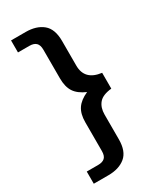

<svg xmlns="http://www.w3.org/2000/svg" viewBox="-233 -858 912 1093"><g transform="rotate(-30 223.0 -311.0)"><path d="M41 80H116Q145 80 159.5 66.5Q174 53 174 22V-167Q174 -222 196.5 -255.5Q219 -289 269 -311Q218 -333 196 -366.5Q174 -400 174 -456V-644Q174 -675 159.5 -689Q145 -703 116 -703H41V-782H137Q207 -782 249 -747.5Q291 -713 291 -634V-472Q291 -376 398 -363V-259Q339 -253 315 -224.5Q291 -196 291 -150V12Q291 91 249 125.5Q207 160 137 160H41Z"/></g></svg>

Font: Maitree Semibold
Style: Regular
Weight: 600
Designer: CadsonDemak Team
Foundry: CadsonDemak
Version: Version 1.000